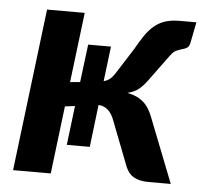

<svg xmlns="http://www.w3.org/2000/svg" viewBox="-43 -559 648 604"><g transform="rotate(5 281.0 -257.0)"><path d="M174 -291.5 201 -512.5H82L19.5 0H138.5L164.5 -214L196 -218L181 -94H253.5L269.5 -227.5C275.2 -227.5 280.6 -226.4 285.8 -224.2C290.9 -222.1 295.7 -219 300 -215C304.3 -211 308.1 -206.4 311.2 -201.2C314.4 -196.1 317 -190.7 319 -185L375 -40.5C378 -33.8 381.5 -28 385.5 -23C389.5 -18 394.3 -13.8 400 -10.5C405.7 -7.2 412.2 -4.6 419.8 -2.8C427.2 -0.9 436.3 0 447 0H517.5L438 -202.5C430.3 -223.5 420.1 -239.6 407.2 -250.8C394.4 -261.9 377.5 -269.5 356.5 -273.5C371.2 -276.8 383.3 -282.5 393 -290.5C402.7 -298.5 412.5 -309.7 422.5 -324L479 -401C485.7 -410.3 492.3 -416.4 499 -419.2C505.7 -422.1 511.8 -424.2 517.5 -425.8C523.2 -427.2 528.1 -429.4 532.2 -432.2C536.4 -435.1 539.3 -441 541 -450L553.5 -513.5H502C484 -513.5 468.7 -511.5 456 -507.5C443.3 -503.5 431.9 -497.3 421.8 -489C411.6 -480.7 402.2 -470.2 393.5 -457.8C384.8 -445.2 375.7 -430.3 366 -413L312.5 -329C307.5 -321.7 302.4 -316.1 297.2 -312.2C292.1 -308.4 286 -305.5 279 -303.5L292.5 -414H220.5L205.5 -294.5Z"/></g></svg>

Font: Lato
Style: Bold Italic
Weight: 700
Italic angle: -7°
Designer: Lukasz Dziedzic
Foundry: tyPoland Lukasz Dziedzic
Version: Version 2.007; 2014-02-27